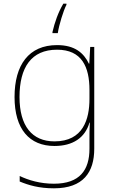

<svg xmlns="http://www.w3.org/2000/svg" viewBox="-20 -783 623 1043"><path d="M341 -757V-763H324C296 -716 277 -661 265 -609V-603H294C300 -646 325 -727 341 -757ZM290 -538C136 -538 59 -430 59 -256C59 -81 140 10 276 10C375 10 442 -34 466 -117H468C466 -78 466 -56 466 -17V25C466 140 414 215 273 215C198 215 135 196 87 173V203C135 223 192 240 273 240C433 240 492 152 492 25V-528H470L465 -437H463C435 -495 387 -538 290 -538ZM290 -513C425 -513 466 -419 466 -294V-246C466 -136 432 -15 276 -15C154 -15 86 -99 86 -256C86 -417 150 -513 290 -513Z"/></svg>

Font: Noto Sans Gujarati UI Thin
Style: Regular
Weight: 100
Designer: Jelle Bosma - Monotype Design Team, Universal Thirst
Foundry: Monotype Imaging Inc.
Version: Version 2.106